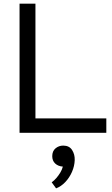

<svg xmlns="http://www.w3.org/2000/svg" viewBox="-20 -727 614 1051"><path d="M87 0V-707H174V-79H562V0ZM287 304 263 271Q277 261 289 247Q301 233 310.5 217Q320 201 324 185Q298 183 282 168Q266 153 266 128Q266 100 284 85Q302 70 326 70Q359 70 374.5 94Q390 118 389 149Q388 182 374 214Q360 246 337 270Q314 294 287 304Z"/></svg>

Font: Onest
Style: Regular
Weight: 400
Designer: Dmitri Voloshin, Andrey Kudryavtsev
Foundry: Dmitri Voloshin, Andrey Kudryavtsev
Version: Version 1.000;gftools[0.9.33]